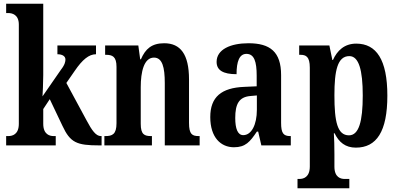

<svg xmlns="http://www.w3.org/2000/svg" viewBox="-20 -780 2136 1030"><path d="M13 0H279V-50H268C247 -50 212 -58 212 -116V-195L247 -248L315 -105C357 -15 391 0 513 0H525V-50H521C495 -50 473 -80 444 -135L336 -335L381 -400C422 -460 457 -489 495 -489V-536H288V-489C315 -489 331 -478 331 -461C331 -451 329 -434 307 -406L208 -263C209 -273 212 -342 212 -377V-760H13V-710H24C45 -710 81 -702 81 -648V-116C81 -58 46 -50 24 -50H13Z M540 0H795V-50H791C755 -50 735 -58 735 -116V-312C735 -394 752 -471 806 -471C851 -471 864 -419 864 -334V0H1051V-50H1047C1011 -50 994 -59 994 -121V-354C994 -489 948 -548 861 -548C794 -548 760 -518 736 -462H732L722 -536H544V-486H548C583 -486 605 -477 605 -421V-119C605 -59 582 -50 545 -50H540Z M1235 10C1297 10 1321 -19 1358 -74H1365L1382 0H1540V-50H1537C1500 -50 1488 -66 1488 -121V-377C1488 -502 1429 -548 1313 -548C1217 -548 1142 -515 1142 -448C1142 -403 1177 -382 1249 -382C1249 -450 1264 -491 1302 -491C1344 -491 1357 -449 1357 -374V-317L1290 -314C1168 -309 1108 -260 1108 -152C1108 -42 1165 10 1235 10ZM1285 -55C1255 -55 1242 -90 1242 -147C1242 -222 1262 -260 1324 -265L1358 -268V-191C1358 -111 1329 -55 1285 -55Z M1576 230H1854V180H1829C1808 180 1774 172 1774 114V47C1774 4 1773 -34 1771 -65H1775C1798 -17 1833 12 1889 12C2000 12 2058 -74 2058 -267C2058 -460 1999 -546 1891 -546C1828 -546 1789 -509 1766 -458H1763L1747 -536H1585V-486H1591C1621 -486 1642 -477 1642 -417V113C1642 171 1608 180 1586 180H1576ZM1852 -54C1790 -54 1774 -127 1774 -269C1774 -400 1790 -479 1854 -479C1905 -479 1926 -404 1926 -268C1926 -128 1905 -54 1852 -54Z"/></svg>

Font: Noto Serif Devanagari ExtraCondensed
Style: Bold
Weight: 700
Width: 2
Designer: Universal Thirst, Indian Type Foundry and the Monotype Design Team
Foundry: Monotype Imaging Inc.
Version: Version 2.004